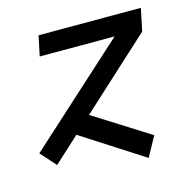

<svg xmlns="http://www.w3.org/2000/svg" viewBox="-92 -624 784 785"><g transform="rotate(-15 300.0 -231.5)"><path d="M74 0 16 -65 437 -447H120L138 -532H571L551 -437L253 -164L489 -15L443 69L182 -99Z"/></g></svg>

Font: Geist Mono Medium
Style: Italic
Weight: 500
Italic angle: -12°
Monospace: yes
Designer: Basement.studio, Andrés Briganti, Mateo Zaragoza
Foundry: Basement.studio, Vercel, Andrés Briganti, Guido Ferreyra, Mateo Zaragoza
Version: Version 1.500; ttfautohint (v1.8.4.7-5d5b)